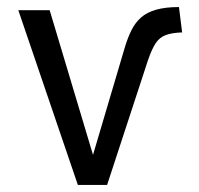

<svg xmlns="http://www.w3.org/2000/svg" viewBox="-20 -525 566 545"><path d="M201 0 32 -496H121L245 -82H243L333 -386Q342 -417 353 -439Q364 -461 380.5 -475.5Q397 -490 423.5 -497.5Q450 -505 488 -505L497 -433Q468 -432 450.5 -425.5Q433 -419 422 -402.5Q411 -386 400 -354L284 0Z"/></svg>

Font: Nunito Sans 7pt Condensed
Style: Regular
Weight: 400
Width: 3
Designer: Vernon Adams
Foundry: Vernon Adams
Version: Version 3.101;gftools[0.9.27]